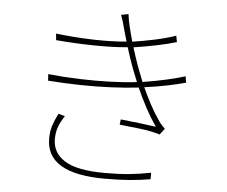

<svg xmlns="http://www.w3.org/2000/svg" viewBox="-55 -843 1110 940"><g transform="rotate(5 500.0 -372.5)"><path d="M272 -254Q254 -227 243.5 -200Q233 -173 233 -138Q233 -70 294 -32Q355 6 491 6Q560 6 611 1Q662 -4 717 -15V17Q665 26 612.5 30Q560 34 493 34Q205 34 205 -138Q205 -175 214.5 -203.5Q224 -232 240 -263ZM523 -707Q519 -724 513.5 -741.5Q508 -759 503 -772L539 -779Q542 -751 550.5 -716Q559 -681 569 -646Q623 -654 679 -666Q735 -678 781 -694L787 -663Q744 -650 687.5 -638.5Q631 -627 577 -619Q585 -594 592.5 -571Q600 -548 607 -529L636 -454Q696 -463 753 -476Q810 -489 844 -500L849 -469Q813 -459 760.5 -448Q708 -437 647 -429Q665 -389 686.5 -348.5Q708 -308 735 -269Q741 -260 749 -251.5Q757 -243 765 -235L742 -205Q700 -218 646 -224.5Q592 -231 543 -236L546 -262Q595 -257 645 -251Q695 -245 720 -241Q692 -282 666.5 -329.5Q641 -377 620 -425Q560 -418 486.5 -414.5Q413 -411 333.5 -412.5Q254 -414 175 -420L173 -452Q250 -444 329 -441.5Q408 -439 480.5 -441.5Q553 -444 609 -451L582 -519Q573 -543 565 -568Q557 -593 549 -617Q476 -610 383 -611.5Q290 -613 197 -621L194 -653Q286 -642 377 -639.5Q468 -637 541 -644Z"/></g></svg>

Font: Source Han Sans SC ExtraLight
Style: Regular
Weight: 250
Designer: Ryoko NISHIZUKA 西塚涼子 (kana, bopomofo & ideographs); Paul D. Hunt (Latin, Greek & Cyrillic); Sandoll Communications 산돌커뮤니
Foundry: Adobe
Version: Version 2.004;hotconv 1.0.118;makeotfexe 2.5.65603